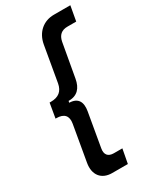

<svg xmlns="http://www.w3.org/2000/svg" viewBox="-218 -786 826 1000"><g transform="rotate(-30 195.5 -286.0)"><path d="M143 147H237L253 62H202C168 62 151 43 158 6L193 -196C202 -248 184 -281 132 -282L134 -292C187 -291 214 -323 223 -374L259 -576C266 -612 287 -630 322 -630H375L391 -719H292C230 -719 181 -679 169 -611L132 -398C124 -355 98 -334 52 -334H44L29 -246H34C80 -246 101 -223 93 -178L56 35C44 103 79 147 143 147Z"/></g></svg>

Font: Fixel Text 20240404 Medium
Style: Italic
Weight: 500
Width: 4
Italic angle: -10°
Designer: AlfaBravo + MacPaw
Foundry: Kyrylo Tkachov, Marchela Mozhyna, Serhii Makarenko, Maria Weinstein, Zakhar Kryvoshyya
Version: Version 1.211;Glyphs 3.2 (3225)